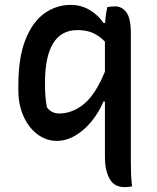

<svg xmlns="http://www.w3.org/2000/svg" viewBox="-20 -565 640 785"><path d="M419 -536Q436 -539 451 -539Q478 -539 496.5 -515Q515 -491 515 -428V98Q515 128 516 150Q517 172 520 197Q511 199 504 199.5Q497 200 489 200Q446 200 427.5 165Q409 130 409 79V-150H403Q384 -105 354 -68.5Q324 -32 287.5 -10.5Q251 11 212 11Q169 11 133 -16Q97 -43 76 -90Q55 -137 55 -196V-215Q55 -331 84.5 -404Q114 -477 162.5 -511Q211 -545 269 -545Q313 -545 348.5 -523Q384 -501 403 -471H410Q411 -490 413 -505Q415 -520 419 -536ZM172 -126Q191 -101 221 -101Q276 -101 323 -139.5Q370 -178 409 -272V-395Q384 -420 358 -431Q332 -442 297 -442Q230 -442 197 -387.5Q164 -333 164 -228V-218Q164 -190 166 -168.5Q168 -147 172 -126Z"/></svg>

Font: Recursive Mn Csl St Med
Style: Regular
Weight: 500
Monospace: yes
Version: Version 1.079;hotconv 1.0.112;makeotfexe 2.5.65598; ttfautoh